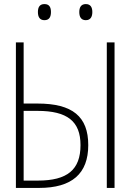

<svg xmlns="http://www.w3.org/2000/svg" viewBox="-20 -922 640 942"><path d="M401 -823C425 -823 433 -841 433 -863C433 -885 425 -902 401 -902C378 -902 369 -886 369 -863C369 -839 378 -823 401 -823ZM198 -823C223 -823 230 -841 230 -863C230 -885 223 -902 198 -902C175 -902 166 -887 166 -863C166 -839 175 -823 198 -823ZM58 0H172C333 0 413 -70 413 -210C413 -350 336 -414 164 -414H96V-714H58ZM504 0H542V-714H504ZM96 -36V-378H164C310 -378 375 -327 375 -210C375 -89 310 -36 166 -36Z"/></svg>

Font: Noto Sans Mono ExtraLight
Style: Regular
Weight: 200
Designer: Monotype Design Team
Foundry: Monotype Imaging Inc.
Version: Version 2.014